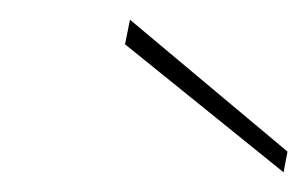

<svg xmlns="http://www.w3.org/2000/svg" viewBox="-20 -760 312 195"><path d="M112 -740 272 -606 268 -585 107 -715Z"/></svg>

Font: Albert Sans Thin
Style: Italic
Weight: 250
Italic angle: -11.25°
Designer: Andreas Rasmussen
Foundry: a.Foundry
Version: Version 1.025